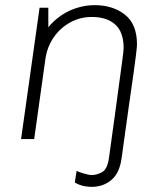

<svg xmlns="http://www.w3.org/2000/svg" viewBox="-20 -541 633 747"><path d="M337 186Q325 186 312.5 184Q300 182 289.5 178Q279 174 271 169L278 124Q289 129 307.5 134.5Q326 140 337 140Q357 140 377.5 128.5Q398 117 404 73Q418 -26 427.5 -97Q437 -168 443.5 -215.5Q450 -263 454 -292Q458 -321 459.5 -335.5Q461 -350 461 -354Q461 -416 428.5 -445.5Q396 -475 337 -475Q292 -475 253.5 -454Q215 -433 189.5 -396.5Q164 -360 157 -314L113 0H62L134 -511H168V-435Q190 -462 219 -481.5Q248 -501 281.5 -511Q315 -521 348 -521Q419 -521 466 -484Q513 -447 513 -368Q513 -362 512 -353.5Q511 -345 508.5 -323Q506 -301 499.5 -255Q493 -209 481.5 -129.5Q470 -50 453 75Q445 133 413 159.5Q381 186 337 186Z"/></svg>

Font: Chivo Medium Thin
Style: Italic
Weight: 250
Italic angle: -8.05°
Version: Version 2.002